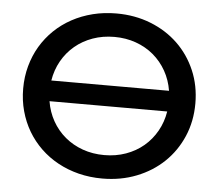

<svg xmlns="http://www.w3.org/2000/svg" viewBox="-51 -766 949 832"><g transform="rotate(5 423.0 -350.0)"><path d="M423 9Q369 9 320.2 -3.2Q271.5 -15.5 229.8 -38.2Q188 -61 154.5 -93.2Q121 -125.5 97.2 -165.5Q73.5 -205.5 60.8 -252Q48 -298.5 48 -350Q48 -401.5 60.8 -448Q73.5 -494.5 97.2 -534.5Q121 -574.5 154.5 -606.8Q188 -639 229.8 -661.8Q271.5 -684.5 320.2 -696.8Q369 -709 423 -709Q503.5 -709 572 -682Q640.5 -655 690.5 -607Q740.5 -559 768.8 -493.2Q797 -427.5 797 -350Q797 -272.5 768.8 -206.8Q740.5 -141 690.5 -93Q640.5 -45 572 -18Q503.5 9 423 9ZM423 -93Q473 -93 516.5 -108.5Q560 -124 593.5 -152.2Q627 -180.5 649 -219.5Q671 -258.5 678.5 -305H166.5Q174 -258.5 196 -219.5Q218 -180.5 251.8 -152.2Q285.5 -124 329 -108.5Q372.5 -93 423 -93ZM423 -607Q372.5 -607 329 -591.5Q285.5 -576 251.8 -547.8Q218 -519.5 196 -480.5Q174 -441.5 166.5 -395H678.5Q671 -441.5 649 -480.5Q627 -519.5 593.5 -547.8Q560 -576 516.5 -591.5Q473 -607 423 -607Z"/></g></svg>

Font: Argentum Sans
Style: Regular
Weight: 400
Designer: Julieta Ulanovsky, Owen Earl, Chris M. Simpson, Rasmus Andersson, Cristiano Sobral
Foundry: The Argentum Sans Project Authors
Version: Version 3.135; ttfautohint (v1.8.4.7-5d5b-dirty)